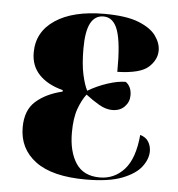

<svg xmlns="http://www.w3.org/2000/svg" viewBox="-45 -592 597 644"><g transform="rotate(5 253.5 -269.5)"><path d="M267 10Q154 10 97.5 -32Q41 -74 41 -146Q41 -204 75 -234Q109 -264 164 -277V-282Q113 -295 84.5 -324.5Q56 -354 56 -399Q56 -469 116 -509Q176 -549 281 -549Q355 -549 396.5 -532.5Q438 -516 455.5 -491.5Q473 -467 473 -442Q473 -411 445.5 -386Q418 -361 341 -359Q342 -455 327.5 -497.5Q313 -540 279 -540Q250 -540 235.5 -512.5Q221 -485 221 -427Q221 -375 228.5 -340.5Q236 -306 246 -287Q276 -305 311 -316.5Q346 -328 372 -328Q381 -322 386.5 -311Q392 -300 392 -284Q392 -262 376.5 -246Q361 -230 335 -230Q313 -230 290 -243.5Q267 -257 245 -274Q230 -255 218.5 -223.5Q207 -192 207 -143Q207 -79 232.5 -40Q258 -1 313 -1Q362 -1 395.5 -38Q429 -75 436 -155Q456 -149 464.5 -134.5Q473 -120 473 -103Q473 -77 453.5 -51Q434 -25 389 -7.5Q344 10 267 10Z"/></g></svg>

Font: Noto Serif Display SemiCondensed ExtraBold
Style: Regular
Weight: 800
Width: 4
Designer: Monotype Design Team
Foundry: Monotype Imaging Inc.
Version: Version 2.009